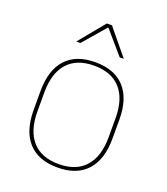

<svg xmlns="http://www.w3.org/2000/svg" viewBox="-129 -770 757 872"><g transform="rotate(20 249.5 -334.0)"><path d="M249.5 11.5Q156 11.5 107.5 -42.5Q59 -96.5 59 -197.5V-289Q59 -390 107.8 -443.5Q156.5 -497 249.5 -497Q342.5 -497 391.2 -443.5Q440 -390 440 -289V-197.5Q440 -96.5 391.2 -42.5Q342.5 11.5 249.5 11.5ZM249.5 -5Q333 -5 377.2 -54.5Q421.5 -104 421.5 -197.5V-289Q421.5 -382 377.5 -431.2Q333.5 -480.5 249.5 -480.5Q165.5 -480.5 121.5 -431.2Q77.5 -382 77.5 -289V-197.5Q77.5 -104 121.5 -54.5Q165.5 -5 249.5 -5ZM237 -680H262L364 -556V-555.5H344.5L251 -664H248L154.5 -555.5H135V-556Z"/></g></svg>

Font: Anek Bangla Thin
Style: Regular
Weight: 250
Designer: Sulekha Rajkumar (Bangla), Yesha Goshar (Latin)
Foundry: Ek Type
Version: Version 1.003